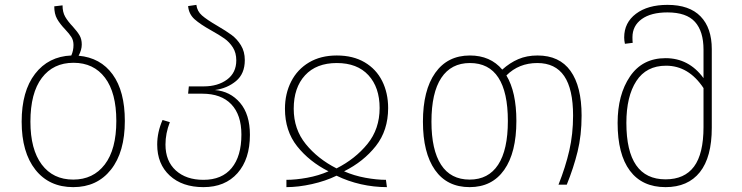

<svg xmlns="http://www.w3.org/2000/svg" viewBox="-20 -759 3048 789"><path d="M493 -262Q493 -134 436 -62Q379 10 281 10Q182 10 125.5 -61.5Q69 -133 69 -259Q69 -384 124 -455.5Q179 -527 273 -531Q282 -551 282 -574Q282 -593 273.5 -606.5Q265 -620 248 -638Q226 -661 214.5 -681.5Q203 -702 203 -733L237 -737Q237 -709 248 -690Q259 -671 279 -650Q298 -629 307 -613.5Q316 -598 316 -576Q316 -554 303 -530Q393 -522 443 -453Q493 -384 493 -262ZM458 -262Q458 -378 411.5 -439.5Q365 -501 282 -501Q199 -501 152 -439Q105 -377 105 -259Q105 -145 151.5 -83Q198 -21 281 -21Q363 -21 410.5 -83Q458 -145 458 -262Z M1007 -205Q1007 -105 956 -47.5Q905 10 816 10Q729 10 677.5 -37.5Q626 -85 626 -165Q626 -216 648 -266L678 -257Q660 -211 660 -165Q660 -97 702.5 -58.5Q745 -20 816 -20Q892 -20 932 -68.5Q972 -117 972 -206Q972 -287 930.5 -330.5Q889 -374 811 -374H753L756 -404H817Q875 -404 913 -432Q951 -460 951 -511Q951 -542 937 -564Q923 -586 902.5 -600.5Q882 -615 848 -634Q803 -659 779.5 -680Q756 -701 753 -734L787 -739Q790 -713 810 -695.5Q830 -678 873 -653Q909 -632 931.5 -615.5Q954 -599 970 -573Q986 -547 986 -512Q986 -456 950 -426Q914 -396 863 -389Q926 -384 966.5 -336.5Q1007 -289 1007 -205Z M1364 -531Q1431 -531 1478.5 -503Q1526 -475 1550.5 -426Q1575 -377 1575 -315Q1575 -223 1524.5 -159Q1474 -95 1394 -55Q1435 -37 1481.5 -28.5Q1528 -20 1566 -20L1570 10Q1516 10 1463 -2Q1410 -14 1363 -37Q1318 -15 1262 -2.5Q1206 10 1157 10V-20Q1195 -20 1242 -28.5Q1289 -37 1330 -55Q1251 -95 1201 -158Q1151 -221 1151 -312Q1151 -374 1176.5 -424Q1202 -474 1250 -502.5Q1298 -531 1364 -531ZM1363 -67Q1440 -106 1490 -167.5Q1540 -229 1540 -315Q1540 -400 1494 -450Q1448 -500 1364 -500Q1280 -500 1233.5 -449.5Q1187 -399 1187 -312Q1187 -228 1236.5 -167Q1286 -106 1363 -67Z M2370 -284Q2370 -203 2353.5 -136Q2337 -69 2309 0H2275Q2304 -73 2319.5 -140.5Q2335 -208 2335 -284Q2335 -393 2298.5 -446.5Q2262 -500 2188 -500Q2112 -500 2061 -449Q2102 -381 2102 -262Q2102 -132 2052 -61Q2002 10 1910 10Q1817 10 1767.5 -60.5Q1718 -131 1718 -259Q1718 -388 1768.5 -459.5Q1819 -531 1911 -531Q1995 -531 2044 -473Q2075 -501 2110 -516Q2145 -531 2189 -531Q2279 -531 2324.5 -467.5Q2370 -404 2370 -284ZM2067 -262Q2067 -380 2028 -440Q1989 -500 1911 -500Q1834 -500 1793.5 -439Q1753 -378 1753 -259Q1753 -143 1792.5 -82Q1832 -21 1910 -21Q1987 -21 2027 -82Q2067 -143 2067 -262Z M2905 -557V-234Q2905 -113 2856 -51.5Q2807 10 2715 10Q2619 10 2568.5 -57.5Q2518 -125 2518 -254Q2518 -370 2569 -445Q2620 -520 2715 -520Q2811 -520 2871 -438V-555Q2871 -630 2836 -669Q2801 -708 2723 -708Q2655 -708 2617 -680.5Q2579 -653 2579 -606Q2579 -590 2580 -583L2548 -579Q2545 -593 2545 -605Q2545 -666 2593.5 -702.5Q2642 -739 2723 -739Q2813 -739 2859 -691.5Q2905 -644 2905 -557ZM2871 -237V-397Q2810 -489 2717 -489Q2636 -489 2595 -426Q2554 -363 2554 -254Q2554 -22 2715 -22Q2793 -22 2832 -74.5Q2871 -127 2871 -237Z"/></svg>

Font: FiraGO UltraLight
Style: Regular
Weight: 200
Designer: bBox Type
Foundry: bBox Type GmbH
Version: Version 1.001